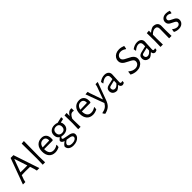

<svg xmlns="http://www.w3.org/2000/svg" viewBox="440 -2494 4479 4479"><g transform="rotate(-45 2679.5 -254.5)"><path d="M474 0H556L342 -641H249L14 0H94L110 -68L149 -174L279 -177L423 -174L459 -64ZM297 -558 401 -242 286 -240 174 -242 290 -558Z M746 0 741 -201 747 -702 668 -695 673 -195 667 0Z M947 -230V-233L1226 -234L1243 -247L1245 -293C1245 -347 1231.2 -389.2 1203.5 -419.5C1175.8 -449.8 1137 -465 1087 -465C1021 -465 968.7 -443.7 930 -401C891.3 -358.3 872 -300 872 -226C872 -153.3 890.3 -96.2 927 -54.5C963.7 -12.8 1014.7 8 1080 8C1124.7 8 1171 -4.3 1219 -29L1227 -96L1218 -101C1174.7 -71 1130 -56 1084 -56C1038.7 -56 1004.5 -71.2 981.5 -101.5C958.5 -131.8 947 -174.7 947 -230ZM995.5 -377C1017.8 -398.3 1046 -409 1080 -409C1108.7 -409 1131.5 -400.2 1148.5 -382.5C1165.5 -364.8 1174 -338.7 1174 -304L1172 -292L952 -286C958.7 -325.3 973.2 -355.7 995.5 -377Z M1665 -398C1705.7 -406 1736.3 -413 1757 -419V-473L1749 -479C1698.3 -465 1650 -453.7 1604 -445C1578.7 -457 1548.7 -463 1514 -463C1460 -463 1416.8 -448.8 1384.5 -420.5C1352.2 -392.2 1336 -353 1336 -303C1336 -244.3 1357.7 -201.7 1401 -175V-171C1374.3 -153.7 1354 -133.3 1340 -110C1340 -72 1365 -45.3 1415 -30V-25C1372.3 1 1343 30 1327 62C1327 100.7 1341.8 132.2 1371.5 156.5C1401.2 180.8 1442.7 193 1496 193C1535.3 193 1571.5 186.3 1604.5 173C1637.5 159.7 1663.5 141.3 1682.5 118C1701.5 94.7 1711 69 1711 41C1711 14.3 1702 -6.5 1684 -21.5C1666 -36.5 1644.7 -47.3 1620 -54C1595.3 -60.7 1563.7 -66.7 1525 -72C1485.7 -78 1457.3 -83.8 1440 -89.5C1422.7 -95.2 1414 -105 1414 -119C1414 -130.3 1423.7 -143.3 1443 -158C1462.3 -152.7 1483 -150 1505 -150C1560.3 -150 1604.2 -164.3 1636.5 -193C1668.8 -221.7 1685 -260.3 1685 -309C1685 -342.3 1677.7 -370.7 1663 -394ZM1586.5 -232C1568.2 -213.3 1542.3 -204 1509 -204C1476.3 -204 1451.2 -213 1433.5 -231C1415.8 -249 1407 -274 1407 -306C1407 -339.3 1416.3 -365 1435 -383C1453.7 -401 1479.7 -410 1513 -410C1545.7 -410 1570.7 -401.3 1588 -384C1605.3 -366.7 1614 -342 1614 -310C1614 -276.7 1604.8 -250.7 1586.5 -232ZM1623 19.5C1635 28.5 1641 40.7 1641 56C1641 78.7 1628 97.8 1602 113.5C1576 129.2 1543.7 137 1505 137C1471 137 1444.5 130.7 1425.5 118C1406.5 105.3 1397 89.3 1397 70C1397 42.7 1422.7 13.3 1474 -18L1505 -13C1536.3 -8.3 1560.8 -4 1578.5 0C1596.2 4 1611 10.5 1623 19.5Z M2074 -457C2064.7 -458.3 2056 -459 2048 -459C1998 -459 1955.3 -428 1920 -366H1914L1915 -460L1839 -453L1844 -194L1838 0H1917L1912 -201L1913 -271C1947 -345 1985.7 -382 2029 -382C2041.7 -382 2053.7 -380.3 2065 -377L2074 -380Z M2191 -230V-233L2470 -234L2487 -247L2489 -293C2489 -347 2475.2 -389.2 2447.5 -419.5C2419.8 -449.8 2381 -465 2331 -465C2265 -465 2212.7 -443.7 2174 -401C2135.3 -358.3 2116 -300 2116 -226C2116 -153.3 2134.3 -96.2 2171 -54.5C2207.7 -12.8 2258.7 8 2324 8C2368.7 8 2415 -4.3 2463 -29L2471 -96L2462 -101C2418.7 -71 2374 -56 2328 -56C2282.7 -56 2248.5 -71.2 2225.5 -101.5C2202.5 -131.8 2191 -174.7 2191 -230ZM2239.5 -377C2261.8 -398.3 2290 -409 2324 -409C2352.7 -409 2375.5 -400.2 2392.5 -382.5C2409.5 -364.8 2418 -338.7 2418 -304L2416 -292L2196 -286C2202.7 -325.3 2217.2 -355.7 2239.5 -377Z M2734 -89 2625 -402 2610 -461 2533 -456 2702 0C2680.7 38 2655 67 2625 87C2595 107 2554.7 121.7 2504 131L2502 141C2510.7 158.3 2523 175 2539 191H2547C2608.3 175.7 2656.7 152 2692 120C2727.3 88 2755.7 42.3 2777 -17L2940 -458H2867L2852 -394L2741 -89Z M3266.5 -434C3241.5 -455.3 3207.3 -466 3164 -466C3105.3 -466 3048.3 -445.3 2993 -404L3003 -347L3011 -343C3061.7 -387 3108.7 -409 3152 -409C3177.3 -409 3196.8 -402 3210.5 -388C3224.2 -374 3231 -354 3231 -328L3230 -263L3068 -225C3006 -210.3 2975 -174.7 2975 -118C2975 -79.3 2987.5 -48.8 3012.5 -26.5C3037.5 -4.2 3072.3 7 3117 7C3152.3 -6.3 3188 -31.3 3224 -68H3231C3231.7 -46 3238.2 -28.7 3250.5 -16C3262.8 -3.3 3279.3 4 3300 6C3318.7 4 3337.7 -2.7 3357 -14L3365 -59L3357 -66C3344.3 -62 3333 -60 3323 -60C3311.7 -60 3303.7 -62.8 3299 -68.5C3294.3 -74.2 3292 -84.3 3292 -99C3292 -111 3294 -152.3 3298 -223C3302 -293.7 3304 -334.7 3304 -346C3304 -383.3 3291.5 -412.7 3266.5 -434ZM3055 -160.5C3061 -167.5 3070.7 -173 3084 -177L3229 -212L3226 -130C3188 -82.7 3150.7 -59 3114 -59C3093.3 -59 3076.8 -65.2 3064.5 -77.5C3052.2 -89.8 3046 -107 3046 -129C3046 -143 3049 -153.5 3055 -160.5Z M3970 -616C3920.7 -636 3873 -646 3827 -646C3786.3 -646 3750.2 -638.2 3718.5 -622.5C3686.8 -606.8 3662.2 -585.3 3644.5 -558C3626.8 -530.7 3618 -500.7 3618 -468C3618 -436.7 3625.7 -410.2 3641 -388.5C3656.3 -366.8 3674.7 -349.2 3696 -335.5C3717.3 -321.8 3745.7 -306.3 3781 -289C3824.3 -269 3856.7 -250.5 3878 -233.5C3899.3 -216.5 3910 -194 3910 -166C3910 -147.3 3904.8 -129.7 3894.5 -113C3884.2 -96.3 3869.2 -83 3849.5 -73C3829.8 -63 3807.3 -58 3782 -58C3756 -58 3728.8 -63.5 3700.5 -74.5C3672.2 -85.5 3646.3 -102.3 3623 -125L3612 -120L3602 -38C3655.3 -8 3712.7 7 3774 7C3816 7 3853.3 -1.3 3886 -18C3918.7 -34.7 3944 -57 3962 -85C3980 -113 3989 -143.7 3989 -177C3989 -208.3 3981.2 -235 3965.5 -257C3949.8 -279 3931 -297.2 3909 -311.5C3887 -325.8 3858 -341.3 3822 -358C3793.3 -372 3770.7 -384 3754 -394C3737.3 -404 3723.5 -415.8 3712.5 -429.5C3701.5 -443.2 3696 -459 3696 -477C3696 -494.3 3700.8 -511 3710.5 -527C3720.2 -543 3734.2 -556 3752.5 -566C3770.8 -576 3792.3 -581 3817 -581C3861 -581 3903 -565.7 3943 -535L3957 -539Z M4345.5 -434C4320.5 -455.3 4286.3 -466 4243 -466C4184.3 -466 4127.3 -445.3 4072 -404L4082 -347L4090 -343C4140.7 -387 4187.7 -409 4231 -409C4256.3 -409 4275.8 -402 4289.5 -388C4303.2 -374 4310 -354 4310 -328L4309 -263L4147 -225C4085 -210.3 4054 -174.7 4054 -118C4054 -79.3 4066.5 -48.8 4091.5 -26.5C4116.5 -4.2 4151.3 7 4196 7C4231.3 -6.3 4267 -31.3 4303 -68H4310C4310.7 -46 4317.2 -28.7 4329.5 -16C4341.8 -3.3 4358.3 4 4379 6C4397.7 4 4416.7 -2.7 4436 -14L4444 -59L4436 -66C4423.3 -62 4412 -60 4402 -60C4390.7 -60 4382.7 -62.8 4378 -68.5C4373.3 -74.2 4371 -84.3 4371 -99C4371 -111 4373 -152.3 4377 -223C4381 -293.7 4383 -334.7 4383 -346C4383 -383.3 4370.5 -412.7 4345.5 -434ZM4134 -160.5C4140 -167.5 4149.7 -173 4163 -177L4308 -212L4305 -130C4267 -82.7 4229.7 -59 4193 -59C4172.3 -59 4155.8 -65.2 4143.5 -77.5C4131.2 -89.8 4125 -107 4125 -129C4125 -143 4128 -153.5 4134 -160.5Z M4823 -375C4836.3 -359.7 4842.7 -338.3 4842 -311L4837 0H4917L4913 -199L4915 -329C4915.7 -372.3 4903 -405.7 4877 -429C4851 -452.3 4812.7 -464 4762 -464C4718.7 -453.3 4676.3 -429.7 4635 -393H4629L4630 -460L4554 -453L4558 -194L4553 0H4632L4628 -201L4629 -327C4675 -374.3 4720 -398 4764 -398C4790 -398 4809.7 -390.3 4823 -375Z M5304 -443C5268.7 -457.7 5232 -465 5194 -465C5145.3 -465 5106.8 -452.7 5078.5 -428C5050.2 -403.3 5036 -371.7 5036 -333C5036 -308.3 5041.7 -287.7 5053 -271C5064.3 -254.3 5078 -241.2 5094 -231.5C5110 -221.8 5131 -211 5157 -199C5187 -185 5209.2 -172.5 5223.5 -161.5C5237.8 -150.5 5245 -136 5245 -118C5245 -99.3 5237.3 -83.2 5222 -69.5C5206.7 -55.8 5186.7 -49 5162 -49C5142.7 -49 5122.2 -53.3 5100.5 -62C5078.8 -70.7 5058.7 -83 5040 -99L5031 -93L5021 -25C5063 -3 5107.3 8 5154 8C5188 8 5217.3 1.5 5242 -11.5C5266.7 -24.5 5285.3 -41.7 5298 -63C5310.7 -84.3 5317 -107.3 5317 -132C5317 -155.3 5311.3 -175 5300 -191C5288.7 -207 5275.2 -219.8 5259.5 -229.5C5243.8 -239.2 5223 -250 5197 -262C5167 -276 5144.8 -288.5 5130.5 -299.5C5116.2 -310.5 5109 -325 5109 -343C5109 -361 5116 -376.3 5130 -389C5144 -401.7 5162.3 -408 5185 -408C5215.7 -408 5247.7 -397 5281 -375L5293 -378Z"/></g></svg>

Font: Alegreya Sans
Style: Regular
Weight: 400
Designer: Juan Pablo del Peral
Foundry: Huerta Tipografica
Version: Version 1.000;PS 001.000;hotconv 1.0.70;makeotf.lib2.5.58329